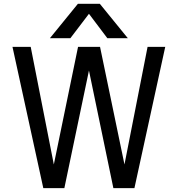

<svg xmlns="http://www.w3.org/2000/svg" viewBox="-20 -976 921 998"><path d="M644.5 -777.3H538.1L442.4 -904.3L345.7 -777.3H239.3L384.8 -956.1H499ZM747.1 -732.4H838.9L678.7 2H569.3L442.4 -609.4L314.5 2H205.1L44.9 -732.4H139.6L259.8 -121.1L385.7 -732.4H500L627 -121.1Z"/></svg>

Font: Gen Shin Gothic Regular
Style: Regular
Weight: 400
Designer: [Source Han Sans]
Ryoko NISHIZUKA  (kana & ideographs); Paul D. Hunt (Latin, Greek & Cyrillic); Wenlong ZHANG  (bopomofo
Version: Version 1.002.20150607